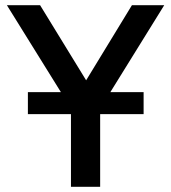

<svg xmlns="http://www.w3.org/2000/svg" viewBox="-20 -720 660 740"><path d="M253.5 0V-302.5L6.5 -700H134.5L312 -410.5L488.5 -700H613L366 -301.5V0ZM87.5 -280V-365H533.5V-280Z"/></svg>

Font: Geologica EX
Style: Regular
Weight: 400
Designer: Sindre Bremnes, Frode Helland
Foundry: Monokrom Skriftforlag AS
Version: Version 1.010;gftools[0.9.28]